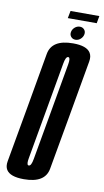

<svg xmlns="http://www.w3.org/2000/svg" viewBox="-123 -874 500 922"><g transform="rotate(10 127.0 -413.0)"><path d="M62.5 4Q-4.5 4 -23 -26Q-33 -42 -28.5 -67.5Q-16 -139 19.5 -337.5Q54 -535.5 66.8 -607.5Q79.5 -679.5 183 -679.5Q249.5 -679.5 268 -649.5Q278.5 -633 274 -607.5Q261 -535 226.5 -337.5Q191 -139 178.5 -67.5Q166 4 62.5 4ZM75 -65Q87 -65 93 -100Q99 -135 135 -337.5Q171 -542 177 -576.5Q182 -605.5 174 -610Q172.5 -610.5 171 -610.5Q159 -610.5 153 -576.2Q147 -542 111 -337.5Q75 -135 69 -100Q63.5 -70 71.5 -65.5Q73 -65 75 -65ZM190.5 -698.5Q177 -698.5 168.8 -708Q160.5 -717.5 163 -731.5Q165.5 -745 176.5 -754.5Q187.5 -764 201.5 -764Q214.5 -764 222.8 -754.5Q231 -745 228.5 -731.5Q226 -718 215 -708.2Q204 -698.5 190.5 -698.5ZM136.5 -794.5 143.5 -830.5H284L277.5 -794.5Z"/></g></svg>

Font: Anybody UltraCondensed Medium
Style: Italic
Weight: 500
Width: 1
Italic angle: -10°
Designer: Tyler Finck
Foundry: Etcetera Type Company
Version: Version 1.010; ttfautohint (v1.8.3) -l 8 -r 50 -G 200 -x 14 